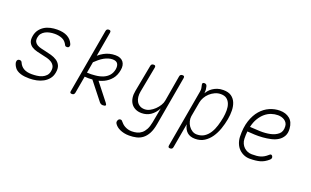

<svg xmlns="http://www.w3.org/2000/svg" viewBox="-98 -1250 3195 1970"><g transform="rotate(20 1500.0 -265.0)"><path d="M218 10Q194 10 169.5 7.5Q145 5 122.5 -2Q100 -9 81 -21.5Q62 -34 50 -55Q43 -66 37 -82.5Q31 -99 34 -112Q35 -122 42.5 -128.5Q50 -135 62 -135Q70 -135 77 -131.5Q84 -128 88 -119Q105 -79 139 -59.5Q173 -40 227 -40Q254 -40 283 -43.5Q312 -47 337 -57.5Q362 -68 380.5 -87.5Q399 -107 404 -138Q410 -173 398.5 -194.5Q387 -216 366 -229.5Q345 -243 318 -250Q291 -257 266 -262Q234 -269 201.5 -277Q169 -285 144.5 -300.5Q120 -316 107.5 -342.5Q95 -369 103 -413Q110 -452 130.5 -480Q151 -508 180 -526Q209 -544 245 -552Q281 -560 319 -560Q387 -560 429.5 -537Q472 -514 491 -472Q495 -464 496.5 -457.5Q498 -451 496 -445Q495 -434 487.5 -429.5Q480 -425 470 -425Q462 -425 456.5 -427.5Q451 -430 448 -437Q427 -480 390.5 -495Q354 -510 310 -510Q281 -510 254.5 -504.5Q228 -499 207 -487.5Q186 -476 171.5 -458Q157 -440 153 -414Q148 -384 158 -366Q168 -348 187 -337.5Q206 -327 229.5 -321.5Q253 -316 275 -311Q309 -304 344.5 -294Q380 -284 407.5 -266Q435 -248 449 -218.5Q463 -189 455 -142Q448 -100 424.5 -71Q401 -42 368.5 -24Q336 -6 297 2Q258 10 218 10Z M1042 -24Q1056 -7 1050.5 1.5Q1045 10 1021 10Q1010 10 1001 5.5Q992 1 985 -7L831 -202Q789 -198 747 -202L714 -15Q711 -2 704 4Q697 10 684 10Q671 10 666 4Q661 -2 664 -15L787 -715Q789 -728 796.5 -734Q804 -740 816 -740Q829 -740 834 -734Q839 -728 837 -715L790 -446Q817 -470 847 -486Q903 -517 970 -517Q1001 -517 1022.5 -507.5Q1044 -498 1056.5 -481.5Q1069 -465 1073 -442.5Q1077 -420 1072 -393Q1062 -332 1029 -292.5Q996 -253 950 -231Q924 -219 895 -211ZM776 -370 755 -249Q801 -246 843 -251Q890 -255 927 -270Q964 -285 988.5 -312.5Q1013 -340 1021 -383Q1027 -422 1012 -444.5Q997 -467 957 -467Q936 -467 913 -460.5Q890 -454 865.5 -440.5Q841 -427 815 -405Q796 -389 776 -370Z M1562 0 1592 -163Q1563 -108 1520 -79Q1477 -50 1422 -50Q1382 -50 1352.5 -65Q1323 -80 1305.5 -106Q1288 -132 1283 -167Q1278 -202 1286 -243L1341 -535Q1343 -548 1350.5 -554Q1358 -560 1371 -560Q1384 -560 1388.5 -554Q1393 -548 1391 -535L1338 -255Q1332 -224 1335 -195.5Q1338 -167 1350.5 -145.5Q1363 -124 1385 -111Q1407 -98 1438 -98Q1466 -98 1494 -112.5Q1522 -127 1546 -150Q1570 -173 1587 -201Q1604 -229 1608 -255L1656 -535Q1658 -548 1665.5 -554Q1673 -560 1686 -560Q1699 -560 1703.5 -554Q1708 -548 1706 -535L1612 0Q1601 65 1579 106Q1557 147 1527 170Q1497 193 1460 201.5Q1423 210 1381 210Q1349 210 1323.5 204Q1298 198 1278.5 189Q1259 180 1245.5 169Q1232 158 1224 147Q1217 138 1214.5 130.5Q1212 123 1214 114Q1215 108 1217.5 102.5Q1220 97 1224 93Q1228 89 1233 87Q1238 85 1244 85Q1249 85 1254 87Q1259 89 1265 97Q1274 108 1286 119.5Q1298 131 1314 140Q1330 149 1349.5 154.5Q1369 160 1392 160Q1421 160 1448 153Q1475 146 1497.5 128Q1520 110 1536.5 79Q1553 48 1562 0Z M1960 -462Q1968 -477 1982.5 -494Q1997 -511 2018 -525.5Q2039 -540 2067 -550Q2095 -560 2132 -560Q2188 -560 2220.5 -537Q2253 -514 2268.5 -476.5Q2284 -439 2285 -391.5Q2286 -344 2277 -295Q2267 -239 2248 -184.5Q2229 -130 2199 -86.5Q2169 -43 2127 -16.5Q2085 10 2028 10Q1973 10 1941 -18.5Q1909 -47 1898 -101L1851 165Q1849 178 1841.5 184Q1834 190 1821 190Q1808 190 1803.5 184Q1799 178 1801 165L1911 -462Q1915 -483 1912.5 -499Q1910 -515 1905 -535Q1902 -547 1907 -553.5Q1912 -560 1925 -560Q1938 -560 1945 -553.5Q1952 -547 1955 -535Q1960 -514 1961 -500.5Q1962 -487 1960 -462ZM2122 -512Q2089 -512 2058.5 -498Q2028 -484 2004 -462Q1980 -440 1964 -412Q1948 -384 1943 -356L1914 -195Q1910 -169 1917 -141Q1924 -113 1940 -90Q1956 -67 1979 -52.5Q2002 -38 2030 -38Q2077 -38 2110.5 -60Q2144 -82 2167 -118.5Q2190 -155 2204 -201Q2218 -247 2227 -295Q2234 -336 2234 -374.5Q2234 -413 2222.5 -444Q2211 -475 2187 -493.5Q2163 -512 2122 -512Z M2833 -95Q2840 -84 2838 -73.5Q2836 -63 2825 -53Q2782 -15 2736.5 -2.5Q2691 10 2625 10Q2591 10 2560.5 -3Q2530 -16 2507 -39Q2484 -62 2470.5 -95Q2457 -128 2455 -167Q2452 -269 2476.5 -343Q2501 -417 2543 -465Q2585 -513 2639 -536.5Q2693 -560 2750 -560Q2815 -560 2857.5 -525.5Q2900 -491 2905 -420Q2909 -371 2890.5 -338Q2872 -305 2839.5 -284.5Q2807 -264 2764 -254.5Q2721 -245 2676 -241.5Q2631 -238 2587 -240Q2543 -242 2508 -245Q2506 -226 2505 -206Q2504 -186 2505 -163Q2506 -136 2516.5 -113Q2527 -90 2544 -74Q2561 -58 2583 -49Q2605 -40 2630 -40Q2659 -40 2681.5 -42Q2704 -44 2723.5 -50Q2743 -56 2761 -66.5Q2779 -77 2798 -94Q2809 -105 2817.5 -105Q2826 -105 2833 -95ZM2517 -298Q2566 -294 2626.5 -292Q2687 -290 2739 -301Q2791 -312 2825 -341Q2859 -370 2855 -427Q2854 -448 2844 -463.5Q2834 -479 2819 -489Q2804 -499 2785.5 -504Q2767 -509 2747 -509Q2711 -509 2675.5 -497Q2640 -485 2609 -459Q2578 -433 2554 -393.5Q2530 -354 2517 -298Z"/></g></svg>

Font: Maple Mono Thin
Style: Italic
Weight: 250
Italic angle: -10°
Monospace: yes
Designer: subframe7536
Version: Version 7.000